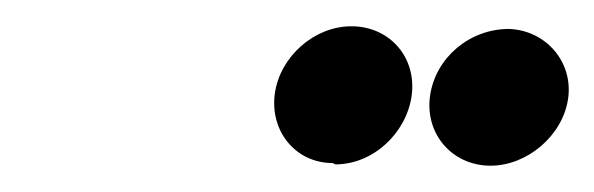

<svg xmlns="http://www.w3.org/2000/svg" viewBox="-20 -902 452 146"><path d="M189 -831C185 -802 205 -778 233 -778L235 -777C264 -777 289 -801 293 -829C297 -858 277 -881 249 -882H247C219 -882 193 -859 189 -831ZM307 -829C303 -800 324 -776 353 -776C381 -776 408 -799 412 -827C416 -855 395 -879 367 -880C337 -880 311 -858 307 -829Z"/></svg>

Font: Hussar Pisanka
Style: Kur
Weight: 400
Designer: Robert Jablonski
Foundry: Cannot Into Space Fonts
Version: Version 1.070